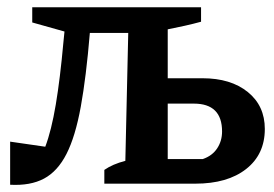

<svg xmlns="http://www.w3.org/2000/svg" viewBox="-20 -507 757 530"><path d="M8 3V-116L105 -102Q122 -147 134 -218.5Q146 -290 155 -390L158 -420L69 -445V-487H535V-447Q513 -441 490.5 -436Q468 -431 443 -426V-291H539Q617 -291 664 -253Q711 -215 711 -151Q711 -81 659.5 -40.5Q608 0 519 0H268V-38Q291 -54 326 -63L334 -416H228Q218 -295 203 -212.5Q188 -130 163.5 -82Q139 -34 101.5 -14Q64 6 8 3ZM443 -68H540Q566 -77 579.5 -97.5Q593 -118 593 -144Q593 -221 515 -221H443Z"/></svg>

Font: Piazzolla SemiBold
Style: Regular
Weight: 600
Designer: Juan Pablo del Peral
Foundry: Huerta Tipografica
Version: Version 1.330